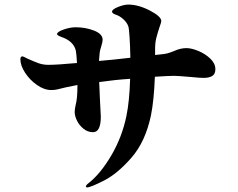

<svg xmlns="http://www.w3.org/2000/svg" viewBox="-20 -787 1040 838"><path d="M920 -485Q920 -464 906.5 -455.5Q893 -447 868 -447Q853 -447 813 -451Q755 -456 740 -456Q716 -456 656 -452Q652 -349 639 -284Q615 -169 554 -99Q493 -29 434 1Q375 31 360 31Q355 31 355 27Q355 21 367 12Q419 -29 466 -109Q513 -189 532 -282Q545 -345 548 -443Q485 -439 413 -429L416 -357L420 -278Q420 -210 386 -210Q363 -210 344.5 -225Q326 -240 316 -260.5Q306 -281 306 -298Q306 -310 310 -328Q318 -356 318 -414V-416Q260 -405 231 -397Q219 -394 204 -394Q173 -394 141.5 -416Q110 -438 89.5 -469.5Q69 -501 69 -528Q69 -541 78 -541Q82 -541 98 -532Q129 -518 148.5 -511Q168 -504 192 -504Q228 -504 316 -512Q314 -549 311 -566Q301 -608 247 -626Q229 -633 229 -638Q229 -648 257.5 -658Q286 -668 310 -668Q353 -668 390.5 -653.5Q428 -639 428 -613Q428 -605 422 -585Q416 -567 415 -556L412 -521Q474 -526 549 -535Q548 -586 545.5 -625Q543 -664 540 -672Q534 -689 518.5 -703Q503 -717 488 -722Q469 -728 469 -736Q469 -746 495 -756.5Q521 -767 540 -767Q584 -767 634 -741Q684 -715 684 -695Q684 -690 677 -671Q668 -644 662.5 -622.5Q657 -601 657 -575V-547L694 -551Q710 -553 723 -558Q736 -563 739 -564Q767 -577 794 -577Q816 -577 846 -564.5Q876 -552 898 -531Q920 -510 920 -485Z"/></svg>

Font: Shippori Antique
Style: Regular
Weight: 400
Designer: FONTDASU
Foundry: FONTDASU / Google Inc. / but / Adobe
Version: Version 2.001